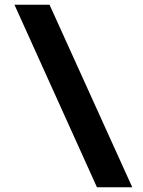

<svg xmlns="http://www.w3.org/2000/svg" viewBox="-20 -750 604 810"><path d="M41 -730H189L538 40H389Z"/></svg>

Font: Mplus 1p ExtraBold
Style: Regular
Weight: 800
Version: Version 1.061